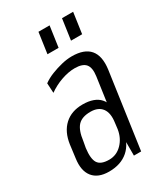

<svg xmlns="http://www.w3.org/2000/svg" viewBox="-182 -807 782 897"><g transform="rotate(-30 209.0 -358.5)"><path d="M273 -176 306 -409Q312 -453 295.5 -472.5Q279 -492 237 -492Q203 -492 164.5 -478.5Q126 -465 94 -442L91 -495Q113 -511 141 -522Q169 -533 198 -540Q227 -547 253 -547Q320 -547 349.5 -512.5Q379 -478 370 -409L312 0H273ZM136 7Q77 7 49.5 -27.5Q22 -62 31 -125L40 -195Q49 -258 86.5 -292.5Q124 -327 184 -327Q248 -327 277.5 -293.5Q307 -260 298 -197L288 -126Q279 -62 239.5 -27.5Q200 7 136 7ZM164 -41Q204 -41 233 -70.5Q262 -100 269 -145L273 -178Q280 -227 260.5 -253Q241 -279 199 -279Q153 -279 131 -255.5Q109 -232 102 -176L96 -143Q89 -88 104 -64.5Q119 -41 164 -41ZM236 -724 220 -612H160L176 -724ZM363 -724 347 -612H287L303 -724Z"/></g></svg>

Font: Pathway Extreme Condensed ExtraLight
Style: Italic
Weight: 250
Width: 3
Italic angle: -8°
Version: Version 1.001;gftools[0.9.26]